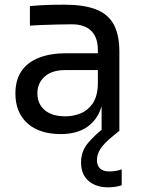

<svg xmlns="http://www.w3.org/2000/svg" viewBox="-20 -560 615 822"><path d="M491 0H415V-160H399V-345Q399 -400 370.5 -428Q342 -456 287 -456Q256 -456 223 -455Q190 -454 160 -453Q130 -452 108 -450V-534Q130 -536 154.5 -537.5Q179 -539 205 -539.5Q231 -540 255 -540Q337 -540 389 -520.5Q441 -501 466 -457Q491 -413 491 -338ZM240 14Q180 14 136.5 -6.5Q93 -27 69.5 -66Q46 -105 46 -160Q46 -217 71.5 -255Q97 -293 146 -312.5Q195 -332 264 -332H409V-260H260Q202 -260 171 -232Q140 -204 140 -160Q140 -116 171 -89Q202 -62 260 -62Q294 -62 325 -74.5Q356 -87 376.5 -116.5Q397 -146 399 -198L425 -160Q420 -103 397.5 -64.5Q375 -26 335.5 -6Q296 14 240 14ZM443 242Q391 242 359 214.5Q327 187 327 135Q327 89 355 54.5Q383 20 431 -17L460 -40L491 0L463 23Q427 52 411 76Q395 100 395 125Q395 149 408.5 161.5Q422 174 447 174Q476 174 501 165V233Q490 237 475 239.5Q460 242 443 242Z"/></svg>

Font: Sora Variable
Style: Regular
Weight: 400
Designer: Jonathan Barnbrook, Julián Moncada
Foundry: Barnbrook Fonts
Version: Version 2.000